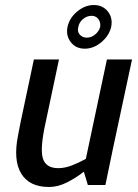

<svg xmlns="http://www.w3.org/2000/svg" viewBox="-20 -737 551 765"><path d="M175 8Q97 8 64.5 -45.5Q32 -99 52 -198L62 -250L115 -500H215L162 -250Q139 -147 150.5 -107Q162 -67 212 -67Q239 -67 268 -78.5Q297 -90 322 -104L406 -500H506L429 -140L400 0H330L314 -53Q284 -29 247.5 -10.5Q211 8 176 8H175ZM249 -630Q257 -666 288 -691.5Q319 -717 354 -717Q389 -717 409.5 -691.5Q430 -666 423 -630Q415 -595 384 -569Q353 -543 318 -543Q282 -543 262 -569Q242 -595 249 -630ZM292 -629Q287 -612 297.5 -599.5Q308 -587 326 -587Q344 -587 359 -599.5Q374 -612 379 -629Q382 -648 372 -661Q362 -674 345 -674Q326 -674 310.5 -661Q295 -648 292 -629Z"/></svg>

Font: Epunda Sans Medium
Style: Italic
Weight: 500
Italic angle: -12.0243°
Designer: Simon Atzbach
Foundry: typofactur
Version: Version 2.204; ttfautohint (v1.8.4.7-5d5b)